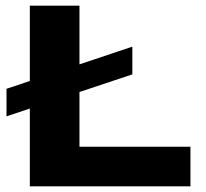

<svg xmlns="http://www.w3.org/2000/svg" viewBox="-20 -659 728 679"><path d="M448 -494V-396L3 -247.5V-345ZM261 0H85.5V-639H261ZM174.5 -140H653.5V0H174.5Z"/></svg>

Font: Anek Latin Expanded
Style: Bold
Weight: 700
Width: 7
Designer: Yesha Goshar
Foundry: Ek Type
Version: Version 1.003